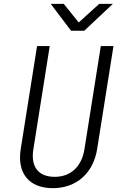

<svg xmlns="http://www.w3.org/2000/svg" viewBox="-20 -970 640 1000"><path d="M350 -810H419L568 -950H497L390 -853L312 -950H244ZM255 10C379 10 466 -69 486 -194L571 -730H505L420 -194C406 -104 350 -49 265 -49C178 -49 139 -103 154 -194L239 -730H173L88 -194C68 -69 130 10 255 10Z"/></svg>

Font: JetBrains Mono ExtraLight
Style: Italic
Weight: 240
Italic angle: -9°
Monospace: yes
Designer: Philipp Nurullin, Konstantin Bulenkov
Foundry: JetBrains
Version: Version 2.305